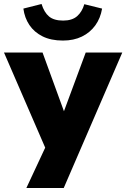

<svg xmlns="http://www.w3.org/2000/svg" viewBox="-30 -761 632 961"><path d="M102 180 214 -60V19L-10 -498H183L300 -177H280L399 -498H582L289 180ZM285 -558Q225 -558 183 -579Q141 -600 117 -636Q93 -672 87 -718L178 -741Q191 -699 215.5 -678.5Q240 -658 286 -658Q331 -658 356 -680Q381 -702 392 -740L481 -718Q473 -670 447 -634Q421 -598 380 -578Q339 -558 285 -558Z"/></svg>

Font: Nunito Sans 10pt Black
Style: Regular
Weight: 900
Designer: Vernon Adams
Foundry: Vernon Adams
Version: Version 3.101;gftools[0.9.27]